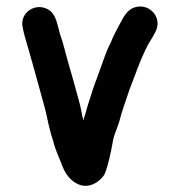

<svg xmlns="http://www.w3.org/2000/svg" viewBox="-20 -546 565 604"><path d="M52 -457C54 -448 55 -441 58 -431C78 -364 98 -289 117 -221C126 -192 131 -157 140 -126L148 -100C154 -74 168 -46 176 -24C186 2 203 24 227 34C263 50 300 21 310 0C321 -29 329 -67 335 -101C339 -125 349 -142 355 -163C363 -196 378 -235 388 -266L398 -292C407 -315 417 -344 427 -366L435 -384C444 -404 450 -413 461 -431L468 -444C493 -488 453 -535 408 -524C379 -517 368 -491 355 -467C352 -462 350 -457 347 -452L336 -430L327 -409C315 -387 305 -355 296 -331L286 -303C277 -281 269 -254 261 -230C253 -207 250 -189 242 -168C241 -173 239 -179 238 -186C233 -214 229 -226 222 -252C209 -301 190 -363 177 -414L169 -438C160 -469 157 -501 132 -516C91 -540 39 -505 52 -457Z"/></svg>

Font: Electronic
Style: ExHv
Weight: 900
Version: Version 1.011